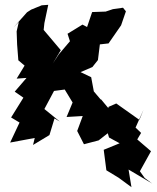

<svg xmlns="http://www.w3.org/2000/svg" viewBox="-20 -564 651 796"><path d="M247 -195 281 -139 256 -79 323 -83 300 -21 328 34 389 18 458 -36 480 26 552 -11 520 -70 444 -80 448 -93 399 -152H397L369 -185L358 -244L314 -265L363 -286L386 -315L394 -380L430 -384L482 -459L502 -517L490 -532L448 -526L418 -516L362 -514L341 -452L322 -462L260 -424L270 -393L224 -339L199 -301L232 -356L161 -440L164 -468L180 -544L153 -542L109 -524L92 -513L36 -450L58 -473L49 -434L51 -379L56 -314L82 -292L49 -238L90 -241L41 -184L77 -159L26 -77L61 -56L22 27L124 8L117 37L185 -4L206 -73L228 -60L164 -112L204 -187L280 -197ZM580 174 560 146 606 63 549 14 565 -13 542 -35 575 -109 558 -67 462 -135 430 -121 417 -45 432 6 476 30 410 57 421 142 472 173 525 212 513 139 611 197Z"/></svg>

Font: Asimov Aggro
Style: Condensed
Weight: 500
Designer: Google
Version: Version 2.000980; 2014